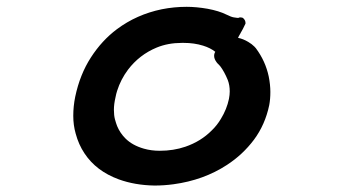

<svg xmlns="http://www.w3.org/2000/svg" viewBox="-20 -499 1040 577"><path d="M717.8 -429.7V-428.2Q713.9 -419.4 710.2 -412.6Q706.5 -405.8 705.6 -404.3Q704.6 -402.8 703.9 -401.4Q703.1 -399.9 702.4 -398.4Q701.7 -397 700.7 -395.5Q699.7 -394 698.7 -392.1Q697.3 -389.2 695.3 -385.3Q710.4 -382.3 726.1 -373Q736.8 -366.7 744.6 -358.9Q747.6 -356 749 -354Q777.8 -315.4 787.6 -269Q792.5 -244.1 792.5 -222.7Q792.5 -201.2 789.1 -183.1Q776.9 -124.5 743.2 -79.1Q709.5 -34.2 662.1 -3.4Q591.8 42.5 501.5 54.7Q473.1 58.6 444.3 58.6Q385.3 57.6 336.9 40Q269 15.1 233.9 -38.1Q216.3 -64.5 207.5 -97.2Q200.2 -122.6 200.2 -150.9Q200.2 -179.7 206.1 -208.5Q220.2 -275.4 253.2 -326.4Q286.1 -377.4 331.1 -411.1Q390.6 -455.6 466.3 -471.2Q502.9 -478.5 541 -478.5Q569.8 -478.5 603.5 -472.7Q638.2 -466.3 660.6 -455.1Q675.3 -447.8 682.6 -446.8Q689.9 -445.3 692.9 -445.3Q695.8 -445.3 696.8 -445.3Q699.2 -446.8 702.1 -446.8Q705.1 -446.8 710 -445.3L711.4 -443.8Q717.8 -438 717.8 -429.7ZM630.9 -312Q623.5 -321.8 623.5 -331.1Q623.5 -337.9 627 -343.3Q612.3 -355 590.3 -361.8Q563.5 -370.1 532.2 -370.1Q529.3 -370.1 526.4 -370.1Q484.9 -370.1 450.7 -356Q398.9 -334.5 364.7 -289.6Q342.8 -260.3 332 -226.1Q329.1 -217.3 327.1 -206.5Q322.3 -186 322.3 -169.2Q322.3 -152.3 325.4 -140.6Q328.6 -128.9 332 -120.1Q340.8 -99.1 356.9 -83Q377.9 -62 412.6 -52.2Q434.6 -45.9 460 -45.9Q501.5 -45.9 537.1 -58.1Q584 -74.2 616.7 -107.4Q632.8 -123 644 -142.1Q661.6 -170.9 668 -201.7Q670.4 -214.4 670.4 -224.1Q670.4 -243.2 664.6 -258.3Q654.3 -283.7 641.6 -300.3L635.7 -306.6Q632.8 -309.1 630.9 -312Z"/></svg>

Font: Bakudai
Style: Bold
Weight: 700
Version: Version 1.48